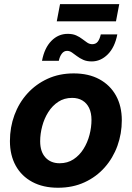

<svg xmlns="http://www.w3.org/2000/svg" viewBox="-20 -883 627 915"><path d="M256.3 11.7Q185.5 11.7 134 -15.9Q82.5 -43.5 54.9 -93.5Q27.3 -143.6 27.3 -210.9Q27.3 -276.4 48.8 -334.7Q70.3 -393.1 110.6 -437.5Q150.9 -481.9 206.8 -507.6Q262.7 -533.2 331.1 -533.2Q402.3 -533.2 453.6 -505.4Q504.9 -477.5 532.7 -427.5Q560.5 -377.4 560.5 -309.6Q560.5 -246.1 539.6 -188Q518.6 -129.9 478.8 -85Q439 -40 382.8 -14.2Q326.7 11.7 256.3 11.7ZM264.2 -105Q301.8 -105 330.3 -123.8Q358.9 -142.6 377.9 -173.1Q397 -203.6 406.5 -240Q416 -276.4 416 -311.5Q416 -344.7 404.8 -368.2Q393.6 -391.6 372.8 -404.1Q352.1 -416.5 323.7 -416.5Q286.1 -416.5 257.8 -397.9Q229.5 -379.4 210.2 -348.9Q190.9 -318.4 181.2 -281.7Q171.4 -245.1 171.4 -209.5Q171.4 -160.2 196.5 -132.6Q221.7 -105 264.2 -105ZM417 -590.3Q393.6 -590.3 376.7 -597.9Q359.9 -605.5 346.7 -615.5Q333.5 -625.5 322.5 -633.1Q311.5 -640.6 299.8 -640.6Q284.7 -640.6 274.7 -627.4Q264.6 -614.3 260.3 -593.3H180.2Q191.9 -654.8 224.9 -688.2Q257.8 -721.7 302.7 -721.7Q326.2 -721.7 342.8 -714.4Q359.4 -707 372.1 -697Q384.8 -687 396 -679.7Q407.2 -672.4 419.4 -672.4Q436.5 -672.4 445.8 -684.3Q455.1 -696.3 460.4 -719.2H539.1Q527.3 -657.7 493.7 -624Q460 -590.3 417 -590.3ZM548.3 -863.3 532.7 -781.2H250.5L266.1 -863.3Z"/></svg>

Font: Inter 28pt
Style: Bold Italic
Weight: 700
Italic angle: -9.3988°
Designer: Rasmus Andersson
Foundry: rsms
Version: Version 4.001;git-66647c0bb